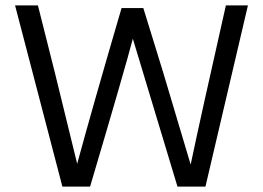

<svg xmlns="http://www.w3.org/2000/svg" viewBox="-20 -694 978 714"><path d="M315 0H212L36 -674H121L184 -424L267 -85Q324 -295 432 -664H513L587 -424L689 -82Q727 -263 820 -674H902L744 0H640L474 -550Q445 -439 315 0Z"/></svg>

Font: Hind Mysuru
Style: Regular
Weight: 400
Designer: Manushi Parikh, Hitesh Malaviya
Foundry: Indian Type Foundry
Version: Version 0.703;PS 1.0;hotconv 1.0.86;makeotf.lib2.5.63406